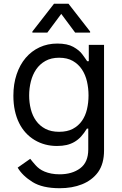

<svg xmlns="http://www.w3.org/2000/svg" viewBox="-20 -784 649 1020"><path d="M284.1 -552.6Q337.7 -552.6 369 -535.2Q384.9 -526.3 397 -516.5Q409.1 -506.7 417.3 -495.4Q425.4 -484 432 -475Q438.6 -465.9 443.2 -458.8H451.7V-545.5H532.7V15.6Q532.7 85.9 501.1 130.3Q485.1 152.3 463.4 168.5Q441.8 184.7 415.7 195.1Q389.6 205.6 359.6 210.8Q329.5 215.9 296.9 215.9Q205.6 215.9 152.7 182.9Q98.7 149.1 73.9 106.5L140.6 59.7Q146.3 67.1 153.4 75.6Q160.5 84.2 169.4 94.1Q177.9 103.7 189.6 112.4Q201.3 121.1 217.2 127.7Q233 134.2 252.7 138.1Q272.4 142 296.9 142Q362.9 142 405.9 110.1Q448.9 78.1 448.9 9.9V-100.9H441.8Q426.8 -76.3 410.9 -58.9Q394.9 -41.5 375.9 -30.4Q356.9 -19.2 334.2 -13.8Q311.4 -8.5 282.7 -8.5Q217 -8.5 164.4 -39.8Q138.1 -55.4 117.2 -78.1Q96.2 -100.9 81.5 -130.5Q66.8 -160.2 58.9 -196.6Q51.1 -233 51.1 -275.6Q51.1 -338.1 68.4 -389.2Q85.6 -440.3 116.5 -476.6Q147.4 -512.8 190.2 -532.7Q233 -552.6 284.1 -552.6ZM294 -83.8Q337.4 -83.8 367 -99.6Q396.7 -115.4 415.3 -142Q433.9 -168.7 442.1 -203.7Q450.3 -238.6 450.3 -277Q450.3 -315 442.1 -350.9Q433.9 -386.7 415.3 -415Q396.7 -443.2 367 -460.2Q337.4 -477.3 294 -477.3Q251.8 -477.3 221.6 -460.4Q191.4 -443.5 172.2 -415.5Q153.1 -387.4 144 -351.4Q134.9 -315.3 134.9 -277Q134.9 -238.6 143.8 -203.7Q152.7 -168.7 171.9 -142Q191.1 -115.4 221.2 -99.6Q251.4 -83.8 294 -83.8ZM152 -610.8V-616.5L267 -764.2H343.8L458.8 -616.5V-610.8H379.3L305.4 -710.2L231.5 -610.8Z"/></svg>

Font: Inter P
Style: Regular
Weight: 400
Designer: Rasmus Andersson
Foundry: rsms
Version: Version 3.018;git-588b23468